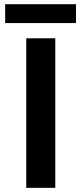

<svg xmlns="http://www.w3.org/2000/svg" viewBox="-20 -904 392 924"><path d="M106.4 -719.7H246.1V0H106.4ZM4.9 -883.8H345.7V-793H4.9Z"/></svg>

Font: Reddit Sans Vanilla
Style: Bold
Weight: 700
Designer: Stephen Hutchings
Foundry: Reddit
Version: Version 1.013